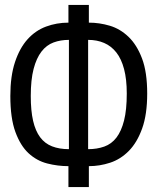

<svg xmlns="http://www.w3.org/2000/svg" viewBox="-20 -740 640 780"><path d="M258 -65Q214 -65 171.5 -76Q129 -87 96 -117.5Q63 -148 42.5 -204Q22 -260 22 -350Q22 -431 41 -488Q60 -545 92 -580.5Q124 -616 167 -632Q210 -648 258 -648V-720H341V-648Q384 -648 426 -635.5Q468 -623 502 -590.5Q536 -558 557 -502.5Q578 -447 578 -360Q578 -275 557.5 -218Q537 -161 503.5 -127Q470 -93 427.5 -79Q385 -65 341 -65V20H258ZM495 -360Q495 -418 484 -459.5Q473 -501 452.5 -527Q432 -553 403 -565.5Q374 -578 338 -578V-134Q374 -134 403.5 -144.5Q433 -155 453 -181Q473 -207 484 -250.5Q495 -294 495 -360ZM105 -350Q105 -290 114.5 -249Q124 -208 143 -182.5Q162 -157 191.5 -145.5Q221 -134 260 -134V-578Q226 -578 197.5 -567.5Q169 -557 148.5 -530.5Q128 -504 116.5 -460Q105 -416 105 -350Z"/></svg>

Font: PT Mono
Style: Regular
Weight: 400
Monospace: yes
Designer: A.Korolkova, I.Chaeva
Foundry: ParaType Ltd
Version: Version 1.001W OFL